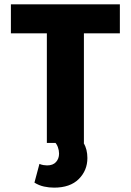

<svg xmlns="http://www.w3.org/2000/svg" viewBox="-20 -656 600 881"><path d="M195 0V-503H30V-636H530V-503H365V0ZM228 205Q205 205 182 200Q159 195 138 182L161 96Q170 100 179.5 101.5Q189 103 196 103Q223 103 237 87.5Q251 72 251 49Q251 34 245.5 19Q240 4 230 -5L318 -48Q347 -30 364 0Q381 30 381 69Q381 126 341.5 165.5Q302 205 228 205Z"/></svg>

Font: Braah One
Style: Regular
Weight: 400
Designer: Ashish Kumar
Foundry: Ashish Kumar
Version: Version 1.001; ttfautohint (v1.8.4.7-5d5b);gftools[0.9.29]